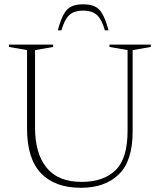

<svg xmlns="http://www.w3.org/2000/svg" viewBox="-20 -882 760 912"><path d="M586 -260.5V-644L500 -659V-670H696V-659L610 -644V-257Q610 -117 544.2 -53.5Q478.5 10 365 10Q241 10 174.8 -59Q108.5 -128 108.5 -271V-644L22.5 -659V-670H232.5V-659L146.5 -644V-276Q146.5 -152.5 201.5 -85.2Q256.5 -18 368 -18Q471.5 -18 528.8 -73.5Q586 -129 586 -260.5ZM375 -831.5Q331 -831.5 308.2 -809.5Q285.5 -787.5 272 -738H254.5Q268 -788 283 -814.8Q298 -841.5 319.8 -851.5Q341.5 -861.5 375 -861.5Q408.5 -861.5 430.2 -851.5Q452 -841.5 467 -814.8Q482 -788 495.5 -738H478Q464.5 -787.5 441.8 -809.5Q419 -831.5 375 -831.5Z"/></svg>

Font: Newsreader Text ExtraLight
Style: Regular
Weight: 275
Designer: Hugues Gentile
Foundry: Production Type
Version: Version 1.001